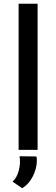

<svg xmlns="http://www.w3.org/2000/svg" viewBox="-20 -797 299 1021"><path d="M79 -777H180V0H79ZM98 204 47 169Q70 148 80 109.5Q90 71 84 34L174 35Q179 62 171.5 94.5Q164 127 145.5 156.5Q127 186 98 204Z"/></svg>

Font: Reem Kufi
Style: Regular
Weight: 400
Designer: Khaled Hosny
Version: Version 1.6